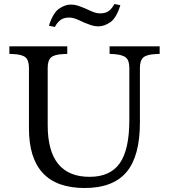

<svg xmlns="http://www.w3.org/2000/svg" viewBox="-20 -932 846 962"><path d="M404 10Q125 10 125 -289V-592Q125 -629 108.5 -644Q92 -659 48 -661L27 -662V-700H317V-662L296 -661Q252 -659 235.5 -644Q219 -629 219 -592V-305Q219 -46 429 -46Q532 -46 580 -114Q628 -182 628 -331V-592Q628 -629 611 -643.5Q594 -658 550 -661L529 -662V-700H780V-662L759 -661Q715 -659 698 -644Q681 -629 681 -592V-318Q681 -149 613.5 -69.5Q546 10 404 10ZM255 -797 225 -803Q246 -868 276 -888.5Q306 -909 334 -909Q355 -909 373.5 -902.5Q392 -896 404 -891L426 -881Q445 -872 457.5 -868.5Q470 -865 482 -865Q511 -865 527 -878.5Q543 -892 553 -912L583 -906Q563 -841 532.5 -820.5Q502 -800 474 -800Q453 -800 434.5 -806.5Q416 -813 404 -818L382 -828Q363 -837 350.5 -840.5Q338 -844 326 -844Q298 -844 281.5 -830.5Q265 -817 255 -797Z"/></svg>

Font: Hedvig Letters Serif 14pt
Style: Regular
Weight: 400
Designer: Alexander Örn & Tor Weibull
Foundry: Kanon Foundry
Version: Version 1.000; ttfautohint (v1.8.4.7-5d5b)